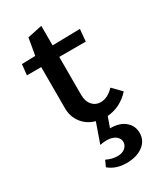

<svg xmlns="http://www.w3.org/2000/svg" viewBox="-193 -592 770 909"><g transform="rotate(-30 192.0 -137.5)"><path d="M377 -56Q325 1 253 7L233 63H236Q285 63 314.5 87.5Q344 112 344 152Q344 194 309.5 219.5Q275 245 220 245Q162 245 124 213L139 180Q169 195 199 195Q226 195 241 181.5Q256 168 256 150Q256 130 238 117Q220 104 191 104Q173 104 154 108L192 0Q148 -12 122 -46Q96 -80 96 -126V-351H18L24 -409L98 -411L114 -503L194 -520V-413L345 -416L339 -350H194V-144Q194 -107 212 -86.5Q230 -66 258 -66Q296 -66 331 -103Z"/></g></svg>

Font: EauTest Semibold
Style: Regular
Weight: 600
Designer: Christian Thalmann (Catharsis Fonts)
Version: Version 0.001;PS 000.001;hotconv 1.0.88;makeotf.lib2.5.64775